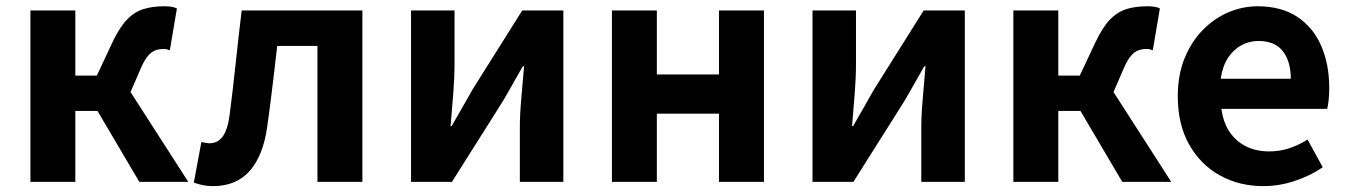

<svg xmlns="http://www.w3.org/2000/svg" viewBox="-20 -594 4403 627"><path d="M79.3 0V-559.8H226V-347.2H296.2L347.1 -455.6Q370.5 -504.9 394.7 -530Q419 -555.2 448.8 -564.4Q478.6 -573.5 516 -573.5Q527.6 -573.5 538.4 -572.2Q549.2 -570.8 557.7 -566.4L534.6 -429.8Q529.9 -431.8 524.9 -433Q520 -434.1 514 -434.1Q500 -434.1 487.7 -429.8Q475.5 -425.5 464 -412.4Q452.4 -399.4 440.3 -372.1L406.3 -293.4L594.9 0H435L298.4 -231.7H226V0Z M675.5 13.8Q657.3 13.8 642.6 10.7Q628 7.7 613 2.3L637.6 -130.2Q644.1 -129.2 650.7 -127.7Q657.3 -126.2 665 -126.2Q690.2 -126.2 706.8 -147.7Q723.4 -169.2 729.9 -218.9Q740.9 -303.9 749.9 -389.5Q759 -475 769.2 -559.8H1163.4V0H1016.7V-444.1H885.3Q877.7 -377.8 869.7 -311.5Q861.8 -245.1 852.4 -178.6Q839.2 -85.4 795.4 -35.8Q751.5 13.8 675.5 13.8Z M1322.3 0V-559.8H1464.3V-383.2Q1464.3 -340.9 1460.1 -287.8Q1455.9 -234.6 1451.5 -182.4H1455Q1469.6 -208.2 1489.2 -241.8Q1508.7 -275.5 1522.4 -300.5L1685.4 -559.8H1819.7V0H1677.6V-176.4Q1677.6 -218.8 1682.3 -272Q1687 -325.2 1691.4 -377.4H1687.2Q1672.7 -352.4 1653.4 -317.9Q1634.2 -283.5 1619.5 -259.3L1455.8 0Z M1978.3 0V-559.8H2125V-350.9H2328V-559.8H2474.8V0H2328V-222.8H2125V0Z M2633.3 0V-559.8H2775.3V-383.2Q2775.3 -340.9 2771.1 -287.8Q2766.9 -234.6 2762.5 -182.4H2766Q2780.6 -208.2 2800.2 -241.8Q2819.7 -275.5 2833.4 -300.5L2996.4 -559.8H3130.7V0H2988.6V-176.4Q2988.6 -218.8 2993.3 -272Q2998 -325.2 3002.4 -377.4H2998.2Q2983.7 -352.4 2964.4 -317.9Q2945.2 -283.5 2930.5 -259.3L2766.8 0Z M3289.3 0V-559.8H3436V-347.2H3506.2L3557.1 -455.6Q3580.5 -504.9 3604.7 -530Q3629 -555.2 3658.8 -564.4Q3688.6 -573.5 3726 -573.5Q3737.6 -573.5 3748.4 -572.2Q3759.2 -570.8 3767.7 -566.4L3744.6 -429.8Q3739.9 -431.8 3734.9 -433Q3730 -434.1 3724 -434.1Q3710 -434.1 3697.7 -429.8Q3685.5 -425.5 3674 -412.4Q3662.4 -399.4 3650.3 -372.1L3616.3 -293.4L3804.9 0H3645L3508.4 -231.7H3436V0Z M4105.4 13.8Q4026.9 13.8 3963.7 -21.2Q3900.5 -56.1 3863.4 -121.9Q3826.2 -187.7 3826.2 -279.9Q3826.2 -348.1 3847.8 -402.2Q3869.4 -456.3 3906.6 -494.8Q3943.8 -533.2 3990.5 -553.4Q4037.3 -573.5 4086.7 -573.5Q4164.1 -573.5 4216 -539.3Q4267.9 -505.1 4294.4 -444.7Q4320.8 -384.4 4320.8 -306.4Q4320.8 -285.9 4318.9 -267.6Q4316.9 -249.4 4314.1 -238.4H3968.7Q3974.9 -192.8 3996.2 -162.1Q4017.4 -131.4 4050.1 -115.5Q4082.8 -99.6 4124.6 -99.6Q4158.6 -99.6 4189 -109.4Q4219.3 -119.3 4250.1 -138.2L4299.6 -47.9Q4258.7 -19.8 4208 -3Q4157.4 13.8 4105.4 13.8ZM3966.4 -336.9H4195.3Q4195.3 -393.2 4169.4 -426.7Q4143.6 -460.2 4089.1 -460.2Q4060 -460.2 4034.2 -446.4Q4008.4 -432.6 3990.4 -405.4Q3972.4 -378.2 3966.4 -336.9Z"/></svg>

Font: Noto Sans TC Thin
Style: Regular
Weight: 100
Designer: Ryoko NISHIZUKA 西塚涼子 (kana, bopomofo & ideographs); Paul D. Hunt (Latin, Greek & Cyrillic); Sandoll Communications 산돌커뮤니
Foundry: Adobe
Version: Version 2.004-H2;hotconv 1.0.118;makeotfexe 2.5.65603